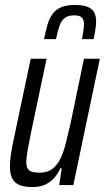

<svg xmlns="http://www.w3.org/2000/svg" viewBox="-20 -747 423 775"><path d="M111 8Q78 8 58 -0.5Q38 -9 29 -27.5Q20 -46 20 -76Q20 -96 24 -123Q28 -150 35 -183L104 -510H168L104 -206Q96 -167 91.5 -140Q87 -113 86 -96Q86 -77 91.5 -67Q97 -57 109.5 -53.5Q122 -50 141 -50Q171 -50 191 -65Q211 -80 224 -107Q237 -134 246 -170.5Q255 -207 265 -250L319 -510H383L276 0H219L229 -68H224Q214 -46 199 -29Q184 -12 163 -2Q142 8 111 8ZM158 -589Q164 -620 171 -645Q178 -670 190.5 -688.5Q203 -707 225 -717Q247 -727 281 -727Q316 -727 334.5 -719Q353 -711 360.5 -696.5Q368 -682 368 -661Q368 -646 365 -628Q362 -610 358 -589H311Q314 -608 316.5 -623Q319 -638 319 -650Q319 -667 310.5 -676Q302 -685 279 -685Q254 -685 240.5 -674Q227 -663 220 -642Q213 -621 206 -589Z"/></svg>

Font: Saira ExtraCondensed
Style: Italic
Weight: 400
Width: 2
Italic angle: -12°
Designer: Hector Gatti with collaboration of the Omnibus-Type team
Foundry: Omnibus-Type
Version: Version 1.101